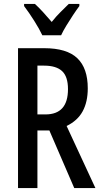

<svg xmlns="http://www.w3.org/2000/svg" viewBox="-20 -1011 517 980"><path d="M206 -765Q321 -765 374.5 -714Q428 -663 428 -560Q428 -491 402 -443Q376 -395 320 -368L467 -51H359L232 -345H171V-51H72V-765ZM205 -676H171V-427H212Q327 -427 327 -556Q327 -620 297 -648Q267 -676 205 -676ZM196 -831Q181 -863 154.5 -905Q128 -947 103 -980V-991H158Q176 -975 199 -950Q222 -925 244 -899Q268 -929 287.5 -948Q307 -967 331 -991H385V-980Q370 -960 352.5 -933.5Q335 -907 318.5 -880Q302 -853 292 -831Z"/></svg>

Font: Noto Sans Tamil UI ExtraCondensed Medium
Style: Regular
Weight: 500
Width: 2
Designer: Jelle Bosma - Monotype Design Team
Foundry: Monotype Imaging Inc.
Version: Version 2.004; ttfautohint (v1.8.4.7-5d5b)